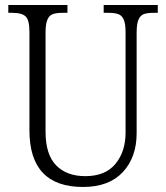

<svg xmlns="http://www.w3.org/2000/svg" viewBox="-20 -733 660 763"><path d="M97 -215V-606Q97 -653 82 -667.5Q67 -682 30 -682H13V-713H248V-682H228Q203 -682 189 -676.5Q175 -671 168 -654Q161 -637 161 -603V-210Q161 -119 203 -76Q245 -33 319 -33Q399 -33 439 -82Q479 -131 479 -206V-605Q479 -638 472 -654.5Q465 -671 451 -676.5Q437 -682 412 -682H392V-713H607V-682H590Q564 -682 550.5 -676.5Q537 -671 530 -654Q523 -637 523 -603V-204Q523 -108 468 -49Q413 10 310 10Q97 10 97 -215Z"/></svg>

Font: Noto Serif NarrowLight
Style: Regular
Weight: 300
Width: 4
Designer: Monotype Design Team
Foundry: Monotype Imaging Inc.
Version: Version 1.001